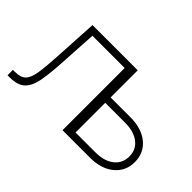

<svg xmlns="http://www.w3.org/2000/svg" viewBox="-83 -776 1036 1036"><g transform="rotate(45 434.5 -258.0)"><path d="M18.1 0V-41H32.2Q75.2 -41 95.7 -60.3Q116.2 -79.6 124.3 -129.4Q132.3 -179.2 137.2 -271.5L150.9 -515.6H480.5V0H437.5V-474.6H191.4L178.7 -260.3Q173.8 -169.4 163.1 -112.1Q152.3 -54.7 123.5 -27.3Q94.7 0 35.2 0ZM496.1 -308.6H647.5Q732.4 -308.6 783.9 -266.6Q835.4 -224.6 835.4 -154.8Q835.4 -85 783.9 -42.5Q732.4 0 647.5 0H453.1V-515.6H496.1ZM496.1 -267.6V-41H646.5Q714.4 -41 753.7 -71.8Q793 -102.5 793 -154.8Q793 -207 753.7 -237.3Q714.4 -267.6 646.5 -267.6Z"/></g></svg>

Font: Inter Display ExtraLight
Style: Regular
Weight: 200
Designer: Rasmus Andersson
Foundry: rsms
Version: Version 4.000;git-a52131595